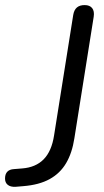

<svg xmlns="http://www.w3.org/2000/svg" viewBox="-67 -732 411 759"><path d="M-5.6 6.5Q-25.7 7.5 -36.6 -1.5Q-47.6 -10.5 -47.1 -27.6Q-46.7 -44.6 -37.8 -53.5Q-29 -62.5 -12 -63.5L20.1 -66.1Q74 -70.1 105.6 -102.2Q137.1 -134.3 146.7 -196.4L222.5 -673.1Q225.9 -693 237.1 -702.5Q248.2 -711.9 267.6 -711.9Q288 -711.9 297.4 -699.8Q306.8 -687.7 303.4 -665.8L227.1 -185.9Q218.2 -127.6 194.5 -87.3Q170.8 -46.9 129.3 -24Q87.8 -1.1 24.9 3.9Z"/></svg>

Font: Nunito ExtraLight
Style: Italic
Weight: 200
Italic angle: -9°
Designer: Vernon Adams
Foundry: Vernon Adams
Version: Version 3.602